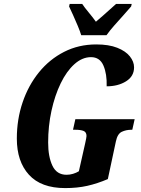

<svg xmlns="http://www.w3.org/2000/svg" viewBox="-20 -951 721 981"><path d="M313 10Q190 10 128 -58Q66 -126 66 -243Q66 -341 95.5 -428Q125 -515 179 -581.5Q233 -648 307.5 -686Q382 -724 472 -724Q536 -724 579 -707Q622 -690 643.5 -663Q665 -636 665 -607Q665 -561 624 -535.5Q583 -510 525 -510Q527 -573 508.5 -616Q490 -659 445 -659Q400 -659 360 -623Q320 -587 290 -525Q260 -463 243 -385Q226 -307 226 -223Q226 -150 248 -104Q270 -58 320 -58Q337 -58 353.5 -63Q370 -68 383 -76L415 -218Q422 -249 422 -256Q422 -276 407 -282Q392 -288 366 -288H353L365 -342H668L656 -288H652Q624 -288 602 -277.5Q580 -267 572 -228L531 -36Q477 -13 426 -1.5Q375 10 313 10ZM395 -771Q389 -791 377.5 -818.5Q366 -846 354 -872.5Q342 -899 333 -918L336 -931H400Q411 -914 433.5 -887Q456 -860 470 -840Q486 -853 505.5 -870.5Q525 -888 543 -904Q561 -920 573 -931H653L650 -918Q634 -899 611 -873.5Q588 -848 564.5 -821.5Q541 -795 524 -771Z"/></svg>

Font: Noto Serif ExtraCondensed ExtraBold
Style: Italic
Weight: 800
Width: 2
Italic angle: -12°
Designer: Monotype Design Team
Foundry: Monotype Imaging Inc.
Version: Version 2.013